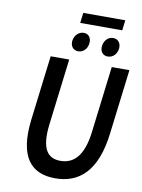

<svg xmlns="http://www.w3.org/2000/svg" viewBox="-100 -991 792 1071"><g transform="rotate(10 296.0 -456.0)"><path d="M101 -287C75 -72 152 12 288 12C425 12 521 -72 547 -287L592 -654H492L446 -278C429 -136 372 -89 300 -89C229 -89 188 -136 205 -278L251 -654H146ZM276 -866H514L521 -924H283ZM292 -708C320 -708 342 -730 346 -761C350 -792 334 -815 306 -815C278 -815 254 -792 250 -761C246 -730 264 -708 292 -708ZM459 -708C488 -708 510 -730 514 -761C518 -792 501 -815 472 -815C444 -815 422 -792 418 -761C414 -730 431 -708 459 -708Z"/></g></svg>

Font: Falling Sky
Style: CondObl
Weight: 400
Designer: Paul D. Hunt
Foundry: Adobe Systems Incorporated
Version: Version 1.02